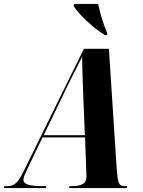

<svg xmlns="http://www.w3.org/2000/svg" viewBox="-77 -964 732 984"><path d="M-57 0 -54 -10H-38Q-14 -10 4 -25Q22 -40 46 -90L353 -714H481L521 -101Q524 -52 530.5 -31Q537 -10 562 -10H575L572 0H277L279 -10H299Q326 -10 346 -20.5Q366 -31 366 -58Q366 -64 365.5 -73Q365 -82 365 -90L359 -260H141L65 -102Q56 -83 49.5 -68Q43 -53 43 -43Q43 -25 67 -17.5Q91 -10 145 -10H161L158 0ZM235 -453 147 -271H358L350 -466Q349 -496 347.5 -535Q346 -574 345 -611.5Q344 -649 344 -673Q326 -637 297 -580Q268 -523 235 -453ZM461 -784Q431 -802 398 -829.5Q365 -857 338 -886Q311 -915 300 -934L303 -944H426Q431 -920 439 -890.5Q447 -861 456.5 -835Q466 -809 473 -793L471 -784Z"/></svg>

Font: Noto Serif Display ExtraCondensed ExtraBold
Style: Italic
Weight: 800
Width: 2
Italic angle: -12°
Designer: Monotype Design Team
Foundry: Monotype Imaging Inc.
Version: Version 2.009